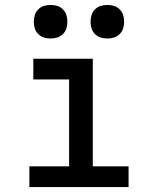

<svg xmlns="http://www.w3.org/2000/svg" viewBox="-20 -758 640 778"><path d="M99 0V-84H260V-436H115V-520H356V-84H501V0ZM415 -602Q401 -602 388 -606Q375 -610 365 -620Q355 -630 351 -643Q347 -656 347 -670Q347 -684 351 -697Q355 -710 365 -720Q375 -730 388 -734Q401 -738 415 -738Q429 -738 442 -734Q455 -730 465 -720Q475 -710 479 -697Q483 -684 483 -670Q483 -656 479 -643Q475 -630 465 -620Q455 -610 442 -606Q429 -602 415 -602ZM185 -602Q171 -602 158 -606Q145 -610 135 -620Q125 -630 121 -643Q117 -656 117 -670Q117 -684 121 -697Q125 -710 135 -720Q145 -730 158 -734Q171 -738 185 -738Q199 -738 212 -734Q225 -730 235 -720Q245 -710 249 -697Q253 -684 253 -670Q253 -656 249 -643Q245 -630 235 -620Q225 -610 212 -606Q199 -602 185 -602Z"/></svg>

Font: Iosevka Medium Extended
Style: Regular
Weight: 500
Width: 7
Monospace: yes
Designer: Belleve Invis
Foundry: Belleve Invis
Version: Version 32.5.0; ttfautohint (v1.8.4)